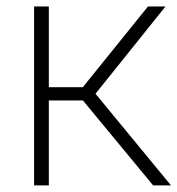

<svg xmlns="http://www.w3.org/2000/svg" viewBox="-20 -560 536 580"><path d="M442.5 0 214 -276.5 427 -540.5H480L263 -270V-283.5L496.5 0ZM83 0V-540.5H127.5V0ZM119 -256.5V-296.5H238.5V-256.5Z"/></svg>

Font: Encode Sans Condensed Thin ExtraLight
Style: Regular
Weight: 250
Version: Version 3.002